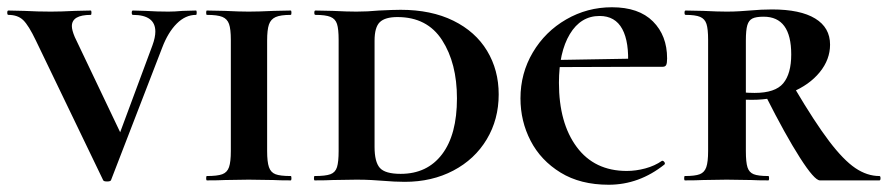

<svg xmlns="http://www.w3.org/2000/svg" viewBox="-24 -497 2446 529"><path d="M516 -456Q487 -456 463 -432Q439 -408 423 -366L282 -1Q281 3 271 3Q261 3 260 -1L75 -385Q55 -427 40 -441.5Q25 -456 -1 -456Q-4 -456 -4 -462Q-4 -468 -1 -468L43 -467Q81 -465 116 -465Q144 -465 182 -467L226 -468Q228 -468 228 -462Q228 -456 226 -456Q174 -456 174 -425Q174 -414 182 -395L315 -116L263 -14L396 -372Q404 -394 404 -410Q404 -456 342 -456Q339 -456 339 -462Q339 -468 342 -468L377 -467Q409 -465 440 -465Q457 -465 479 -467L516 -468Q518 -468 518 -462Q518 -456 516 -456Z M777 -12Q779 -12 779 -6Q779 0 777 0Q746 0 729 -1L661 -2L596 -1Q578 0 546 0Q544 0 544 -6Q544 -12 546 -12Q575 -12 588.5 -17Q602 -22 607 -36.5Q612 -51 612 -81V-387Q612 -417 607 -431Q602 -445 588.5 -450.5Q575 -456 546 -456Q544 -456 544 -462Q544 -468 546 -468L596 -467Q636 -465 661 -465Q688 -465 730 -467L777 -468Q779 -468 779 -462Q779 -456 777 -456Q749 -456 735.5 -450Q722 -444 717 -429.5Q712 -415 712 -385V-81Q712 -51 717 -36.5Q722 -22 735 -17Q748 -12 777 -12Z M1029 1Q1017 0 999 -1Q981 -2 958 -2L893 -1Q875 0 843 0Q841 0 841 -6Q841 -12 843 -12Q873 -12 886.5 -17Q900 -22 904.5 -36.5Q909 -51 909 -81V-387Q909 -417 904.5 -431Q900 -445 886.5 -450.5Q873 -456 845 -456Q842 -456 842 -462Q842 -468 845 -468L893 -467Q933 -465 958 -465Q989 -465 1020 -468Q1060 -470 1080 -470Q1164 -470 1225 -440Q1286 -410 1318 -357Q1350 -304 1350 -237Q1350 -168 1317 -113Q1284 -58 1225 -27Q1166 4 1091 4Q1064 4 1029 1ZM1235 -226Q1235 -323 1194 -386.5Q1153 -450 1071 -450Q1037 -450 1022.5 -436Q1008 -422 1008 -385V-92Q1008 -51 1022.5 -34.5Q1037 -18 1080 -18Q1153 -18 1194 -72Q1235 -126 1235 -226Z M1410 -226Q1410 -295 1444 -352.5Q1478 -410 1536 -443.5Q1594 -477 1662 -477Q1736 -477 1775 -438Q1814 -399 1814 -336Q1814 -323 1811.5 -318Q1809 -313 1802 -313H1706Q1710 -381 1690.5 -417Q1671 -453 1628 -453Q1576 -453 1546 -403Q1516 -353 1516 -269Q1516 -158 1565 -92Q1614 -26 1703 -26Q1728 -26 1754 -33Q1780 -40 1800 -54H1801Q1804 -54 1806.5 -50.5Q1809 -47 1807 -44Q1737 12 1653 12Q1575 12 1520.5 -21.5Q1466 -55 1438 -109Q1410 -163 1410 -226ZM1464 -331 1753 -336V-313L1465 -312Z M2093 0Q2063 0 2046 -1L1978 -2L1913 -1Q1895 0 1863 0Q1861 0 1861 -6Q1861 -12 1863 -12Q1891 -12 1904 -17Q1917 -22 1922 -36.5Q1927 -51 1927 -81V-387Q1927 -417 1922.5 -431Q1918 -445 1905 -450.5Q1892 -456 1865 -456Q1862 -456 1862 -462Q1862 -468 1865 -468L1914 -467Q1954 -465 1978 -465Q1997 -465 2013 -466Q2029 -467 2041 -468Q2074 -471 2103 -471Q2181 -471 2222 -446Q2263 -421 2263 -374Q2263 -333 2234.5 -298Q2206 -263 2156.5 -242.5Q2107 -222 2048 -222Q2016 -222 1993 -226L1992 -248Q2017 -241 2055 -241Q2112 -241 2134 -267.5Q2156 -294 2156 -347Q2156 -451 2080 -451Q2059 -451 2049 -446Q2039 -441 2035 -427.5Q2031 -414 2031 -385V-81Q2031 -50 2035.5 -36Q2040 -22 2052.5 -17Q2065 -12 2093 -12Q2095 -12 2095 -6Q2095 0 2093 0ZM2399 0H2235Q2220 0 2180 -62.5Q2140 -125 2086 -232L2166 -253Q2221 -160 2260.5 -108Q2300 -56 2332.5 -34Q2365 -12 2399 -12Q2402 -12 2402 -6Q2402 0 2399 0Z"/></svg>

Font: Cormorant Unicase
Style: Bold
Weight: 700
Designer: Christian Thalmann (Catharsis Fonts)
Foundry: Catharsis Fonts
Version: Version 4.000